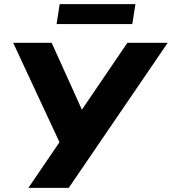

<svg xmlns="http://www.w3.org/2000/svg" viewBox="-20 -913 835 933"><path d="M118 0 269 -222 44 -705H231L378 -380L599 -705H795L314 0ZM255 -796 270 -893H638L623 -796Z"/></svg>

Font: Mulish Black
Style: Italic
Weight: 900
Italic angle: -9°
Designer: Vernon Adams
Foundry: Vernon Adams
Version: Version 3.603; ttfautohint (v1.8.3)